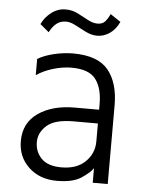

<svg xmlns="http://www.w3.org/2000/svg" viewBox="-51 -732 588 778"><g transform="rotate(5 243.0 -342.5)"><path d="M355 -168V-320Q355 -385 327.5 -421Q300 -457 229 -457Q194 -457 155 -445.5Q116 -434 87 -414V-480Q113 -496 153 -505.5Q193 -515 230 -515Q331 -515 373.5 -463.5Q416 -412 416 -320V0H355V-59Q342 -40 308 -17.5Q274 5 209 5Q139 5 94.5 -37Q50 -79 50 -143Q50 -217 107.5 -257Q165 -297 256 -297H367V-241H256Q180 -241 147.5 -212Q115 -183 115 -145Q115 -105 141.5 -78Q168 -51 223 -51Q285 -51 320 -85Q355 -119 355 -168ZM368 -687 410 -659Q395 -627 371 -611Q347 -595 321 -595Q298 -595 274.5 -606.5Q251 -618 230 -629.5Q209 -641 191 -641Q167 -641 151 -627.5Q135 -614 124 -592L88 -622Q101 -650 127 -670Q153 -690 185 -690Q212 -690 234.5 -678.5Q257 -667 278 -655.5Q299 -644 318 -644Q339 -644 350 -657.5Q361 -671 368 -687Z"/></g></svg>

Font: Hind Variable Light
Style: Regular
Weight: 300
Designer: Manushi Parikh, Satya Rajpurohit
Foundry: Indian Type Foundry
Version: Version 3.000